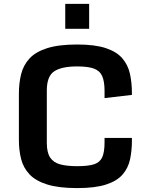

<svg xmlns="http://www.w3.org/2000/svg" viewBox="-20 -964 768 997"><path d="M380.9 12.7Q284.7 12.7 224.9 -6.1Q165 -24.9 133.3 -58.6Q101.6 -92.3 89.8 -137.7Q78.1 -183.1 78.1 -236.3V-477.1Q78.1 -531.7 89.6 -578.4Q101.1 -625 132.6 -659.7Q164.1 -694.3 224.1 -713.6Q284.2 -732.9 380.9 -732.9Q473.1 -732.9 529.5 -714.1Q585.9 -695.3 615.2 -661.1Q644.5 -627 654.8 -580.8Q665 -534.7 665 -480V-471.2L522.9 -454.6V-491.2Q522.9 -542 510.3 -569.6Q497.6 -597.2 466.8 -608.2Q436 -619.1 380.9 -619.1Q300.3 -619.1 261.7 -593.8Q223.1 -568.4 223.1 -494.1V-221.7Q223.1 -172.4 240.2 -146.2Q257.3 -120.1 292.2 -110.6Q327.1 -101.1 381.3 -101.1Q436.5 -101.1 467.3 -110.6Q498 -120.1 510.5 -146.7Q522.9 -173.3 522.9 -224.6V-247.6H665V-234.4Q665 -181.2 655.3 -136.2Q645.5 -91.3 616.7 -57.9Q587.9 -24.4 531.2 -5.9Q474.6 12.7 380.9 12.7ZM318.8 -943.8H442.9V-814.5H318.8Z"/></svg>

Font: Monda
Style: Bold
Weight: 700
Designer: Vernon Adams
Foundry: Vernon Adams
Version: Version 2.100; ttfautohint (v1.8.3)